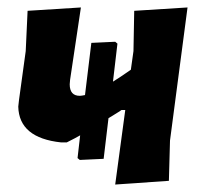

<svg xmlns="http://www.w3.org/2000/svg" viewBox="-20 -491 548 515"><path d="M144 -109Q31 -121 29 -205L31 -223L49 -354L54 -462L197 -471L168 -277L167 -265Q167 -234 194 -234Q198 -234 208 -236L225 -376L289 -379L295 -374L283 -272Q301 -283 331 -304L338 -354L340 -462L483 -471L436 -114L433 -6L289 4L316 -196H306Q299 -191 286.5 -183.5Q274 -176 271 -174L258 -65L194 -62L188 -67L195 -128Q183 -121 159 -109Z"/></svg>

Font: Alegreya Sans SC ExtraBold
Style: Italic
Weight: 800
Italic angle: -7°
Designer: Juan Pablo del Peral
Foundry: Huerta Tipografica
Version: Version 2.007